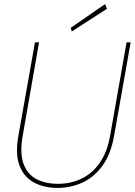

<svg xmlns="http://www.w3.org/2000/svg" viewBox="-20 -907 659 939"><path d="M261 12Q195 12 146 -14.5Q97 -41 75.5 -97Q54 -153 70 -243L151 -700H171L91 -243Q76 -158 95 -106Q114 -54 158.5 -31Q203 -8 264 -8Q326 -8 379 -33.5Q432 -59 468.5 -111.5Q505 -164 519 -246L599 -700H619L538 -243Q522 -153 481.5 -97Q441 -41 384 -14.5Q327 12 261 12ZM331 -753 326 -771 494 -887 503 -864Z"/></svg>

Font: DM Sans 12pt Thin
Style: Italic
Weight: 250
Italic angle: -10°
Version: Version 4.004;gftools[0.9.30]